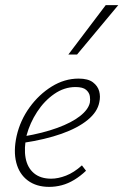

<svg xmlns="http://www.w3.org/2000/svg" viewBox="-20 -724 482 750"><path d="M172 6Q122 6 88.5 -19Q55 -44 43.5 -89Q32 -134 45 -193Q59 -254 95.5 -304.5Q132 -355 182 -386Q232 -417 287 -417Q324 -417 343 -402.5Q362 -388 367.5 -367.5Q373 -347 368 -325Q361 -287 322.5 -255.5Q284 -224 220.5 -201.5Q157 -179 71 -166L72 -191Q148 -204 204 -224.5Q260 -245 292.5 -270.5Q325 -296 331 -323Q333 -334 331 -348Q329 -362 316.5 -373Q304 -384 275 -384Q231 -384 192 -357Q153 -330 125 -287Q97 -244 84 -196Q73 -145 80 -107Q87 -69 112.5 -47.5Q138 -26 180 -26Q207 -26 238 -38Q269 -50 300 -78L316 -57Q294 -36 270 -21.5Q246 -7 221.5 -0.5Q197 6 172 6ZM247 -511 393 -704H442L281 -511Z"/></svg>

Font: Ysabeau Office ExtraLight
Style: Italic
Weight: 250
Italic angle: -12°
Designer: Christian Thalmann (Catharsis Fonts)
Version: Version 2.001;gftools[0.9.30]; featfreeze: tnum,lnum,ss02